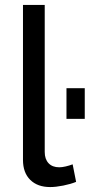

<svg xmlns="http://www.w3.org/2000/svg" viewBox="-20 -750 379 777"><path d="M73 -730H161V-135Q161 -106 176.5 -89.5Q192 -73 220 -73Q231 -73 246 -76.5Q261 -80 274 -85L288 -14Q266 -5 236 1Q206 7 183 7Q132 7 102.5 -22Q73 -51 73 -103ZM249 -269V-393H323V-269Z"/></svg>

Font: Raleway Medium Alt1
Style: Regular
Weight: 500
Designer: Matt McInerney, Pablo Impallari, Rodrigo Fuenzalida
Foundry: Matt McInerney, Pablo Impallari, Rodrigo Fuenzalida
Version: Version 3.000g; ttfautohint (v1.5) -l 8 -r 28 -G 28 -x 14 -D